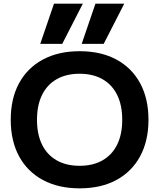

<svg xmlns="http://www.w3.org/2000/svg" viewBox="-20 -1020 871 1050"><path d="M547 -780H426.7L502 -1000H659.6ZM320.3 -780H200L275.4 -1000H433ZM415.3 10Q299.7 10 214.8 -35.5Q130 -81 84.3 -165.3Q38.7 -249.7 38.7 -365Q38.7 -481 84.3 -565Q130 -649 214.8 -694.5Q299.7 -740 415.3 -740Q532 -740 616.3 -694.5Q700.7 -649 746.3 -565Q792 -481 792 -365Q792 -249.7 746.3 -165.3Q700.7 -81 616.3 -35.5Q532 10 415.3 10ZM415.3 -113.3Q488.7 -113.3 541 -143.3Q593.4 -173.3 620.9 -229.5Q648.4 -285.7 648.4 -365Q648.4 -444.3 620.9 -500.5Q593.4 -556.7 541 -586.7Q488.7 -616.7 415.3 -616.7Q342 -616.7 289.6 -586.7Q237.3 -556.7 209.8 -500.5Q182.3 -444.3 182.3 -365Q182.3 -285.7 209.8 -229.5Q237.3 -173.3 289.6 -143.3Q342 -113.3 415.3 -113.3Z"/></svg>

Font: M PLUS 1 Thin
Style: Regular
Weight: 100
Designer: Coji Morishita
Foundry: UNDERFOREST DESIGN
Version: Version 1.001